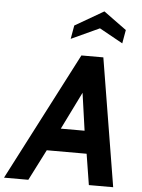

<svg xmlns="http://www.w3.org/2000/svg" viewBox="-105 -998 774 1046"><g transform="rotate(5 282.0 -475.0)"><path d="M554 0H421L394 -169H176L90 0H-43L319 -700H439ZM372 -293 343 -498 242 -293ZM535 -785 407 -856 253 -785 266 -859 423 -950 548 -859Z"/></g></svg>

Font: Cabin
Style: Bold Italic
Weight: 700
Designer: Pablo Impallari
Foundry: Pablo Impallari. www.impallari.com Igino Marini. www.ikern.com
Version: Version 1.005